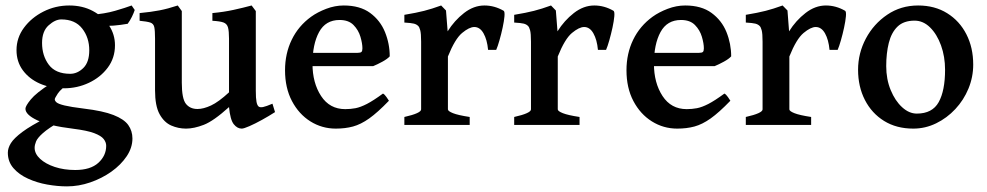

<svg xmlns="http://www.w3.org/2000/svg" viewBox="-20 -451 3563 693"><path d="M458 48.8Q458 82 437.3 113Q416.5 144 382.1 168.5Q347.7 192.9 305.9 207.3Q264.2 221.7 221.7 221.7Q187.5 221.7 150.4 215.1Q113.3 208.5 81.1 193.8Q48.8 179.2 28.6 156Q8.3 132.8 8.3 100.1Q8.3 83.5 19.3 65.7Q30.3 47.9 60.8 25.1Q91.3 2.4 149.9 -27.3Q149.9 -27.3 161.4 -26.4Q172.9 -25.4 184.8 -22.5Q196.8 -19.5 197.8 -13.2Q154.8 11.7 135 29.3Q115.2 46.9 110.1 59.6Q105 72.3 105 82.5Q105 104 124.8 122.3Q144.5 140.6 177.7 151.6Q210.9 162.6 251.5 162.6Q306.6 162.6 335 136.7Q363.3 110.8 363.3 75.2Q363.3 62.5 354.2 50.8Q345.2 39.1 319.8 29.5Q294.4 20 244.6 13.7Q156.2 2.9 114 -17.1Q71.8 -37.1 71.8 -58.6Q71.8 -68.4 91.1 -92Q110.4 -115.7 162.6 -149.4L238.3 -157.2Q199.7 -130.4 188.7 -113.5Q177.7 -96.7 177.7 -92.8Q177.7 -86.9 184.3 -81.3Q190.9 -75.7 213.1 -70.3Q235.4 -64.9 282.2 -59.1Q351.6 -50.8 389.6 -35.9Q427.7 -21 442.9 0.2Q458 21.5 458 48.8ZM466.3 -415Q462.9 -404.3 456.1 -390.4Q449.2 -376.5 440.9 -365.2Q416.5 -360.8 390.4 -358.6Q364.3 -356.4 326.2 -357.9L307.6 -397.5Q357.4 -400.9 395.8 -412.1Q434.1 -423.3 455.1 -431.2ZM395 -287.6Q395 -241.7 368.9 -206.8Q342.8 -171.9 300.8 -152.1Q258.8 -132.3 210.9 -132.3Q162.1 -132.3 123.5 -149.4Q85 -166.5 62.3 -197.5Q39.6 -228.5 39.6 -270Q39.6 -314.5 66.4 -350.8Q93.3 -387.2 136.7 -409.2Q180.2 -431.2 230 -431.2Q277.8 -431.2 314.9 -411.4Q352.1 -391.6 373.5 -359.1Q395 -326.7 395 -287.6ZM302.2 -269.5Q302.2 -315.4 276.6 -348.1Q251 -380.9 201.2 -380.9Q179.2 -380.9 155.5 -359.6Q131.8 -338.4 131.8 -295.9Q131.8 -250 156.2 -217.3Q180.7 -184.6 233.4 -184.6Q259.3 -184.6 280.8 -205.6Q302.2 -226.6 302.2 -269.5Z M972.7 -46.4Q950.7 -32.2 925.5 -18.3Q900.4 -4.4 880.1 4.4Q859.9 13.2 852.5 13.2Q836.4 13.2 823.7 -2.7Q811 -18.6 806.6 -64.5Q751 -14.2 715.6 -0.5Q680.2 13.2 651.4 13.2Q623.5 13.2 597.9 2Q572.3 -9.3 555.9 -39.1Q539.6 -68.8 539.6 -125V-311.5Q539.6 -340.3 536.9 -353Q534.2 -365.7 522.5 -369.6Q510.7 -373.5 483.9 -376V-403.8Q525.4 -407.7 555.7 -413.6Q585.9 -419.4 621.6 -431.2L636.2 -411.1V-152.3Q636.2 -94.7 651.1 -76.2Q666 -57.6 692.9 -57.6Q714.4 -57.6 741.7 -70.3Q769 -83 806.6 -117.7V-311.5Q806.6 -338.4 803 -351.8Q799.3 -365.2 786.6 -369.9Q773.9 -374.5 746.6 -376V-403.8Q788.1 -407.7 822.8 -415.3Q857.4 -422.9 888.2 -431.2L903.3 -411.1V-123.5Q903.3 -96.2 905.8 -83.5Q908.2 -70.8 913.6 -66.4Q918.9 -62.5 929.7 -64.7Q940.4 -66.9 963.4 -76.7Z M1386.7 -247.6Q1378.4 -238.3 1360.1 -228.3Q1341.8 -218.3 1327.1 -212.4H1059.6L1060.5 -260.3H1271Q1281.2 -260.3 1284.7 -263.7Q1288.1 -267.1 1288.1 -276.4Q1288.1 -293.9 1281 -318.1Q1273.9 -342.3 1256.1 -360.6Q1238.3 -378.9 1205.6 -378.9Q1155.3 -378.9 1131.6 -335.2Q1107.9 -291.5 1107.9 -220.7Q1107.9 -151.9 1138.9 -104.5Q1169.9 -57.1 1226.1 -57.1Q1245.1 -57.1 1263.2 -60.5Q1281.2 -64 1304.4 -75.9Q1327.6 -87.9 1362.3 -113.3Q1368.2 -110.4 1375 -100.6Q1381.8 -90.8 1383.8 -87.4Q1342.8 -44.9 1312.5 -23.4Q1282.2 -2 1254.2 5.6Q1226.1 13.2 1191.9 13.2Q1142.1 13.2 1100.3 -12.9Q1058.6 -39.1 1033.7 -86.4Q1008.8 -133.8 1008.8 -197.3Q1008.8 -257.8 1033 -307.6Q1057.1 -357.4 1103 -390.6Q1126 -407.2 1157.5 -419.2Q1189 -431.2 1220.7 -431.2Q1279.3 -431.2 1315.9 -404.3Q1352.5 -377.4 1369.6 -335.2Q1386.7 -293 1386.7 -247.6Z M1797.9 -412.1Q1802.2 -409.2 1800.8 -392.1Q1799.3 -375 1794.2 -351.3Q1789.1 -327.6 1782.7 -305.4Q1776.4 -283.2 1771 -271H1741.7Q1738.3 -307.6 1725.3 -330.6Q1712.4 -353.5 1691.9 -353.5Q1673.8 -353.5 1647.9 -332Q1622.1 -310.5 1596.7 -247.1V-56.2Q1596.7 -49.8 1615 -42.5Q1633.3 -35.2 1675.3 -28.8V0H1439.5V-28.8Q1500 -42.5 1500 -56.2V-300.3Q1500 -330.1 1496.8 -341.8Q1493.7 -353.5 1489.3 -357.4Q1483.4 -363.3 1473.9 -365.7Q1464.4 -368.2 1439.5 -369.6V-397.5Q1483.4 -404.8 1511 -411.9Q1538.6 -418.9 1572.3 -431.2L1589.8 -413.1L1595.7 -337.9Q1620.1 -377 1655 -404.1Q1689.9 -431.2 1728.5 -431.2Q1764.6 -431.2 1797.9 -412.1Z M2194.3 -412.1Q2198.7 -409.2 2197.3 -392.1Q2195.8 -375 2190.7 -351.3Q2185.5 -327.6 2179.2 -305.4Q2172.9 -283.2 2167.5 -271H2138.2Q2134.8 -307.6 2121.8 -330.6Q2108.9 -353.5 2088.4 -353.5Q2070.3 -353.5 2044.4 -332Q2018.6 -310.5 1993.2 -247.1V-56.2Q1993.2 -49.8 2011.5 -42.5Q2029.8 -35.2 2071.8 -28.8V0H1835.9V-28.8Q1896.5 -42.5 1896.5 -56.2V-300.3Q1896.5 -330.1 1893.3 -341.8Q1890.1 -353.5 1885.7 -357.4Q1879.9 -363.3 1870.4 -365.7Q1860.8 -368.2 1835.9 -369.6V-397.5Q1879.9 -404.8 1907.5 -411.9Q1935.1 -418.9 1968.8 -431.2L1986.3 -413.1L1992.2 -337.9Q2016.6 -377 2051.5 -404.1Q2086.4 -431.2 2125 -431.2Q2161.1 -431.2 2194.3 -412.1Z M2619.1 -247.6Q2610.8 -238.3 2592.5 -228.3Q2574.2 -218.3 2559.6 -212.4H2292L2293 -260.3H2503.4Q2513.7 -260.3 2517.1 -263.7Q2520.5 -267.1 2520.5 -276.4Q2520.5 -293.9 2513.4 -318.1Q2506.3 -342.3 2488.5 -360.6Q2470.7 -378.9 2438 -378.9Q2387.7 -378.9 2364 -335.2Q2340.3 -291.5 2340.3 -220.7Q2340.3 -151.9 2371.3 -104.5Q2402.3 -57.1 2458.5 -57.1Q2477.5 -57.1 2495.6 -60.5Q2513.7 -64 2536.9 -75.9Q2560.1 -87.9 2594.7 -113.3Q2600.6 -110.4 2607.4 -100.6Q2614.3 -90.8 2616.2 -87.4Q2575.2 -44.9 2544.9 -23.4Q2514.6 -2 2486.6 5.6Q2458.5 13.2 2424.3 13.2Q2374.5 13.2 2332.8 -12.9Q2291 -39.1 2266.1 -86.4Q2241.2 -133.8 2241.2 -197.3Q2241.2 -257.8 2265.4 -307.6Q2289.6 -357.4 2335.4 -390.6Q2358.4 -407.2 2389.9 -419.2Q2421.4 -431.2 2453.1 -431.2Q2511.7 -431.2 2548.3 -404.3Q2585 -377.4 2602.1 -335.2Q2619.1 -293 2619.1 -247.6Z M3030.3 -412.1Q3034.7 -409.2 3033.2 -392.1Q3031.7 -375 3026.6 -351.3Q3021.5 -327.6 3015.1 -305.4Q3008.8 -283.2 3003.4 -271H2974.1Q2970.7 -307.6 2957.8 -330.6Q2944.8 -353.5 2924.3 -353.5Q2906.2 -353.5 2880.4 -332Q2854.5 -310.5 2829.1 -247.1V-56.2Q2829.1 -49.8 2847.4 -42.5Q2865.7 -35.2 2907.7 -28.8V0H2671.9V-28.8Q2732.4 -42.5 2732.4 -56.2V-300.3Q2732.4 -330.1 2729.2 -341.8Q2726.1 -353.5 2721.7 -357.4Q2715.8 -363.3 2706.3 -365.7Q2696.8 -368.2 2671.9 -369.6V-397.5Q2715.8 -404.8 2743.4 -411.9Q2771 -418.9 2804.7 -431.2L2822.3 -413.1L2828.1 -337.9Q2852.5 -377 2887.5 -404.1Q2922.4 -431.2 2960.9 -431.2Q2997.1 -431.2 3030.3 -412.1Z M3492.7 -217.8Q3492.7 -172.9 3475.6 -131.3Q3458.5 -89.8 3428.2 -57.4Q3397.9 -24.9 3358.9 -5.9Q3319.8 13.2 3276.4 13.2Q3215.8 13.2 3171.1 -14.4Q3126.5 -42 3101.8 -90.1Q3077.1 -138.2 3077.1 -199.2Q3077.1 -258.8 3105.2 -311.8Q3133.3 -364.7 3182.4 -397.9Q3231.4 -431.2 3293.9 -431.2Q3354 -431.2 3398.7 -403.3Q3443.4 -375.5 3468 -327.4Q3492.7 -279.3 3492.7 -217.8ZM3391.1 -199.2Q3391.1 -246.6 3376.5 -287.1Q3361.8 -327.6 3336.9 -352.1Q3312 -376.5 3281.2 -376.5Q3241.7 -376.5 3219.5 -355Q3197.3 -333.5 3188 -296.1Q3178.7 -258.8 3178.7 -212.4Q3178.7 -165 3194.8 -126Q3210.9 -86.9 3236.1 -64Q3261.2 -41 3289.1 -41Q3345.2 -41 3368.2 -82.5Q3391.1 -124 3391.1 -199.2Z"/></svg>

Font: Dai Banna SIL Medium
Style: Regular
Weight: 500
Designer: Victor Gaultney
Foundry: SIL International
Version: Version 4.000